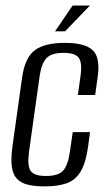

<svg xmlns="http://www.w3.org/2000/svg" viewBox="-20 -658 388 688"><path d="M140.6 9.9Q104.9 9.9 79.9 3.9Q55 -2.1 40.6 -17.5Q26.1 -32.9 22.3 -61.2Q18.5 -89.6 24.7 -134L59.4 -381.5Q69.7 -452 105 -478.2Q140.3 -504.4 212.6 -504.4Q284.2 -504.4 312.2 -478.2Q340.2 -452 329.9 -381.5L321 -317.5H259L268.7 -386.6Q275 -429.9 263.3 -449.3Q251.6 -468.6 207.3 -468.6Q164 -468.6 146.3 -449.3Q128.5 -429.9 122.2 -386.6L83.8 -113Q77.5 -65.3 89.4 -46.4Q101.2 -27.4 144.5 -27.4Q188.8 -27.4 206.1 -46.4Q223.3 -65.3 230.3 -113L240.6 -184.5H302.6L295.9 -134.2Q287.7 -74.9 269.4 -44Q251.1 -13.1 219.5 -1.6Q187.9 9.9 140.6 9.9ZM177.1 -545.7 240.3 -638.2H302.2L213.1 -545.7Z"/></svg>

Font: Alumni Sans Thin
Style: Italic
Weight: 100
Italic angle: -8°
Designer: Robert E. Leuschke
Foundry: Robert E. Leuschke
Version: Version 1.016